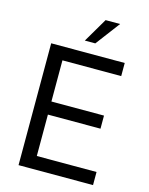

<svg xmlns="http://www.w3.org/2000/svg" viewBox="-136 -1022 859 1107"><g transform="rotate(15 293.5 -469.0)"><path d="M529.8 -78.1V0H85.2V-727.3H524.1V-649.1H173.3V-403.4H487.2V-325.3H173.3V-78.1ZM268.5 -792.6 353.7 -937.5H440.3L331 -792.6Z"/></g></svg>

Font: Interface
Style: Regular
Weight: 400
Designer: Rasmus Andersson
Foundry: rsms
Version: Version 1.8